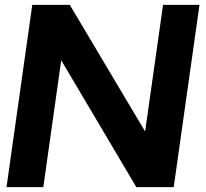

<svg xmlns="http://www.w3.org/2000/svg" viewBox="-20 -770 848 790"><path d="M800.8 -750 694.8 0H541L231.9 -522L158.2 0H6.8L112.8 -750H267.1L577.1 -229L650.9 -750Z"/></svg>

Font: Oakes Grotesk
Style: Bold Italic
Weight: 700
Designer: Samuel Oakes
Foundry: Samuel Oakes
Version: Version 1.0 | wf-rip DC20170320